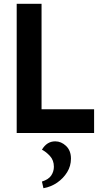

<svg xmlns="http://www.w3.org/2000/svg" viewBox="-20 -701 538 1012"><path d="M476 0H68V-681H199V-84L170 -125H476ZM209 291 201 256Q236 245 250 224Q264 203 264 178Q264 144 243.5 121.5Q223 99 201 88Q214 66 231.5 55Q249 44 271 44Q303 44 328.5 68.5Q354 93 354 135Q354 174 334 206.5Q314 239 281.5 261.5Q249 284 209 291Z"/></svg>

Font: Gabarito SemiBold
Style: Regular
Weight: 600
Designer: Leandro Assis / Alvaro Franca / Felipe Casaprima
Foundry: Naipe Foundry
Version: Version 1.000